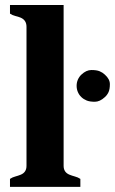

<svg xmlns="http://www.w3.org/2000/svg" viewBox="-20 -730 449 750"><path d="M228.5 -82Q228.5 -56.6 252 -47.4Q261.7 -43.5 272.9 -40.5Q284.2 -37.6 293.9 -31.2V0H19V-31.2Q28.3 -37.6 39.6 -40.5Q50.8 -43.5 60.5 -47.4Q83.5 -56.6 83.5 -82V-625.5Q83.5 -651.4 60.5 -661.1Q50.8 -665 39.6 -667.7Q28.3 -670.4 19 -676.8V-710.4H228.5ZM297.9 -438.5Q316.9 -456.5 337.2 -456.5Q357.4 -456.5 369.1 -451.7Q380.9 -446.8 389.6 -438.5Q409.2 -420.9 409.2 -401.4Q409.2 -381.8 404.1 -370.4Q398.9 -358.9 389.6 -350.6Q370.1 -332.5 350.3 -332.5Q330.6 -332.5 318.6 -337.4Q306.6 -342.3 297.9 -350.6Q289.1 -358.9 284.2 -370.4Q279.3 -381.8 279.3 -394.8Q279.3 -407.7 284.2 -418.9Q289.1 -430.2 297.9 -438.5Z"/></svg>

Font: Stardos Stencil
Style: Bold
Weight: 700
Designer: vernon adams
Foundry: vernon adams
Version: Version 1.000